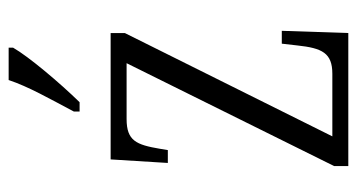

<svg xmlns="http://www.w3.org/2000/svg" viewBox="-206 -600 806 433"><g transform="rotate(-90 196.5 -383.0)"><path d="M162 -619V-606H183C227 -651 286 -721 306 -756V-766H233C218 -721 191 -674 162 -619ZM39 0H339L344 -150H315L311 -115C305 -59 294 -36 247 -36H106L339 -504V-536H54L46 -407H75L78 -425C87 -478 96 -500 145 -500H271L39 -32Z"/></g></svg>

Font: Noto Serif Tamil ExtraCondensed Light
Style: Italic
Weight: 300
Width: 2
Italic angle: -12°
Designer: Indian Type Foundry, Tom Grace, and the Monotype Design Team
Foundry: Monotype Imaging Inc.
Version: Version 2.003